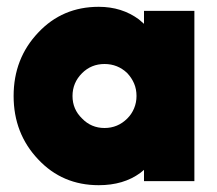

<svg xmlns="http://www.w3.org/2000/svg" viewBox="-20 -532 636 564"><path d="M403 -500V-462Q399 -465 395.5 -468.5Q392 -472 388 -475Q338 -512 270 -512Q163 -512 92 -436Q20 -360 20 -250Q20 -140 92 -64Q163 12 270 12Q343 12 392 -24Q395 -26 397.5 -28.5Q400 -31 403 -33V0H551V-500ZM287 -344Q326 -344 354 -317Q367 -303 374 -286.5Q381 -270 381 -250Q381 -231 374 -214Q367 -197 354 -184Q326 -156 287 -156Q248 -156 221 -184Q193 -211 193 -250Q193 -289 221 -317Q248 -344 287 -344Z"/></svg>

Font: Unageo
Style: Black
Weight: 900
Designer: Richard Sepsi
Foundry: Richard Sepsi
Version: Version 2.000